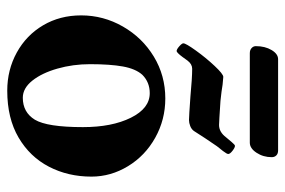

<svg xmlns="http://www.w3.org/2000/svg" viewBox="-152 -640 806 543"><g transform="rotate(90 251.5 -369.0)"><path d="M24 0ZM24 -195Q24 -258 55.5 -313Q87 -368 140.5 -400.5Q194 -433 259 -433Q319 -433 370 -404.5Q421 -376 450.5 -327.5Q480 -279 480 -224Q480 -158 452 -104Q424 -50 369.5 -18Q315 14 237 14Q178 14 129 -13Q80 -40 52 -87.5Q24 -135 24 -195ZM319 -64Q340 -99 340 -200Q340 -282 313.5 -335.5Q287 -389 244 -389Q213 -389 192 -368Q175 -349 168.5 -313Q162 -277 162 -220Q162 -172 174.5 -128Q187 -84 208.5 -57Q230 -30 257 -30Q298 -30 319 -64ZM103 -484Q103 -491 123.5 -519.5Q144 -548 167 -572.5Q190 -597 198 -597Q202 -597 220 -595Q237 -592 266 -589Q326 -585 334 -585Q354 -585 369 -605Q375 -612 382.5 -621Q390 -630 393 -630Q398 -630 407 -623Q416 -616 416 -611Q416 -607 407.5 -596Q399 -585 394 -579L371 -545L351 -514Q346 -507 337 -503.5Q328 -500 320 -500Q310 -500 254 -504Q201 -509 175 -509Q162 -509 152 -496Q147 -489 141.5 -481.5Q136 -474 131.5 -469.5Q127 -465 125 -465Q120 -465 111.5 -472.5Q103 -480 103 -484ZM111 -689Q111 -715 122 -733.5Q133 -752 148 -752H406Q415 -752 420 -747Q425 -742 425 -734Q425 -710 412.5 -691Q400 -672 384 -672H131Q122 -672 116.5 -677Q111 -682 111 -689Z"/></g></svg>

Font: EB Garamond
Style: Bold
Weight: 700
Designer: Georg Duffner and Octavio Pardo
Foundry: Georg Duffner
Version: Version 1.000; ttfautohint (v1.6)